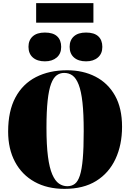

<svg xmlns="http://www.w3.org/2000/svg" viewBox="-20 -1193 832 1227"><path d="M392 14Q282 14 201 -31Q120 -76 76 -158.5Q32 -241 32 -352Q32 -483 78.5 -570Q125 -657 210 -700.5Q295 -744 409 -744Q511 -744 590.5 -703Q670 -662 715 -582Q760 -502 760 -383Q760 -267 718 -177Q676 -87 594.5 -36.5Q513 14 392 14ZM410 -3Q438 -3 458 -18Q478 -33 490.5 -71.5Q503 -110 509 -178.5Q515 -247 515 -355Q515 -466 507 -538Q499 -610 483 -651.5Q467 -693 444 -710Q421 -727 390 -727Q363 -727 342 -711.5Q321 -696 306.5 -657.5Q292 -619 284.5 -550.5Q277 -482 277 -377Q277 -265 286.5 -192.5Q296 -120 314 -78.5Q332 -37 356.5 -20Q381 -3 410 -3ZM530 -801Q481 -801 453 -825.5Q425 -850 425 -894Q425 -936 452 -960.5Q479 -985 530 -985Q582 -985 608 -961Q634 -937 634 -893Q634 -850 605.5 -825.5Q577 -801 530 -801ZM267 -801Q218 -801 190 -825.5Q162 -850 162 -894Q162 -936 189 -960.5Q216 -985 267 -985Q319 -985 345 -961Q371 -937 371 -893Q371 -850 342.5 -825.5Q314 -801 267 -801ZM211 -1048V-1173H577V-1048Z"/></svg>

Font: Literata 72pt Black
Style: Regular
Weight: 900
Designer: Latin by Veronika Burian and Jose Scaglione. Greek by Irene Vlachou. Cyrillic by Vera Evstafieva.
Foundry: TypeTogether
Version: Version 3.002